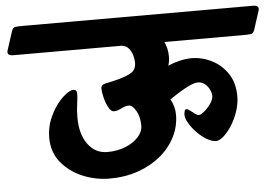

<svg xmlns="http://www.w3.org/2000/svg" viewBox="-122 -690 1126 778"><g transform="rotate(-5 441.0 -301.5)"><path d="M-73 -532 -49 -606Q-44 -622 -34 -623.5Q-24 -625 0 -625H933Q961 -625 954 -603L930 -529Q925 -513 915 -511.5Q905 -510 881 -510H563Q568 -499 572 -484Q576 -469 576 -449Q576 -439 574.5 -430Q573 -421 570 -413Q593 -423 618 -429Q643 -435 666 -435Q709 -435 748.5 -415Q788 -395 813 -357.5Q838 -320 838 -265Q838 -236 828 -205.5Q818 -175 802 -149.5Q786 -124 768.5 -108Q751 -92 736 -92Q720 -92 699.5 -104Q679 -116 660.5 -135Q642 -154 630 -174Q618 -194 618 -209Q618 -215 620 -223Q622 -231 628 -231Q634 -231 642.5 -224Q651 -217 660.5 -210Q670 -203 676 -203Q684 -203 698.5 -215Q713 -227 725 -244Q737 -261 737 -275Q737 -288 730 -302Q723 -316 711 -325.5Q699 -335 683 -335Q671 -335 651 -326Q631 -317 609 -303.5Q587 -290 567 -276Q575 -262 579.5 -246Q584 -230 584 -213Q584 -165 562.5 -122.5Q541 -80 502 -47.5Q463 -15 410 3.5Q357 22 294 22Q237 22 184.5 0Q132 -22 98 -63.5Q64 -105 64 -164Q64 -202 77 -235.5Q90 -269 109 -294.5Q128 -320 147 -334.5Q166 -349 178 -349Q192 -349 192.5 -334Q193 -319 189 -293Q185 -267 185 -235Q185 -168 215 -127Q245 -86 294 -86Q335 -86 368 -99.5Q401 -113 420.5 -134.5Q440 -156 440 -180Q440 -217 425.5 -241.5Q411 -266 397 -266Q383 -266 365.5 -257Q348 -248 335 -248Q323 -248 313 -266.5Q303 -285 297.5 -308Q292 -331 292 -344Q292 -360 311 -363.5Q330 -367 365 -376Q401 -386 419 -398Q437 -410 437 -438Q437 -449 433 -465Q429 -481 418.5 -494.5Q408 -508 389 -510H-52Q-80 -510 -73 -532Z"/></g></svg>

Font: Alkatra
Style: Bold
Weight: 700
Designer: Suman Bhandary
Version: Version 1.100;gftools[0.9.22]